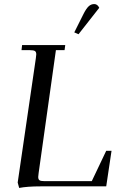

<svg xmlns="http://www.w3.org/2000/svg" viewBox="-20 -926 626 954"><path d="M67.9 -19 158.2 -637.2Q160.2 -650.9 160.2 -655.8Q160.2 -668.5 153.3 -672.6Q146.5 -676.8 127.9 -676.8H86.9L89.8 -702.1H304.2L300.8 -676.8H257.8L171.9 -65.9Q169.9 -52.2 169.9 -46.9Q169.9 -34.2 176.8 -30Q183.6 -25.9 202.1 -25.9H436L507.8 -176.8H534.2L507.8 0H181.2Q116.2 0 75.2 7.8ZM349.1 -765.1 395 -856.9Q408.7 -883.8 420.7 -894.8Q432.6 -905.8 448.2 -905.8Q464.4 -905.8 473.1 -887.2L370.1 -755.9Z"/></svg>

Font: Dihjauti
Style: Bold Italic
Weight: 700
Italic angle: -9°
Designer: T. Christopher White
Version: Version 3.0.0